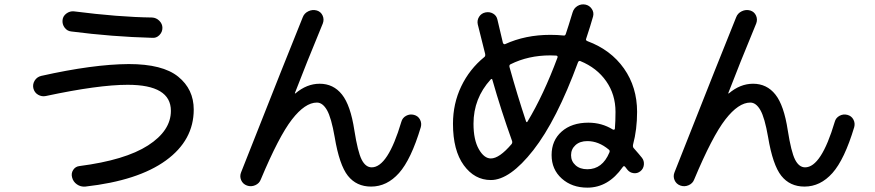

<svg xmlns="http://www.w3.org/2000/svg" viewBox="-20 -821 4040 886"><path d="M191.4 -377.9Q172.9 -374 155.8 -383.8Q138.7 -393.6 133.8 -414.1Q129.9 -432.6 140.1 -449.2Q150.4 -465.8 169.9 -470.7Q409.2 -524.4 574.2 -525.4Q730.5 -525.4 802.2 -467.3Q874 -409.2 874 -315.4Q874 -173.8 745.6 -80.6Q617.2 12.7 374 40Q352.5 42 335 29.8Q317.4 17.6 312.5 -2.9Q307.6 -21.5 317.9 -37.1Q328.1 -52.7 346.7 -54.7Q557.6 -82 663.1 -149.9Q768.6 -217.8 768.6 -309.6Q768.6 -429.7 569.3 -429.7Q433.6 -429.7 191.4 -377.9ZM321.3 -768.6Q527.3 -742.2 681.6 -740.2Q701.2 -739.3 715.3 -725.1Q729.5 -710.9 729.5 -692.4Q729.5 -672.9 715.3 -658.7Q701.2 -644.5 681.6 -646.5Q498 -651.4 308.6 -675.8Q290 -677.7 278.3 -693.4Q266.6 -709 268.6 -728.5Q270.5 -747.1 286.6 -758.8Q302.7 -770.5 321.3 -768.6Z M1092.8 -26.4Q1318.4 -597.7 1377 -741.2Q1383.8 -759.8 1402.8 -769Q1421.9 -778.3 1442.4 -772.5Q1460.9 -766.6 1468.8 -749Q1476.6 -731.4 1469.7 -712.9Q1390.6 -521.5 1340.8 -391.6Q1340.8 -389.6 1341.8 -389.6H1342.8Q1395.5 -434.6 1455.1 -434.6Q1518.6 -434.6 1558.1 -384.8Q1597.7 -335 1615.2 -219.7Q1630.9 -120.1 1648.9 -84.5Q1667 -48.8 1695.3 -48.8Q1769.5 -48.8 1832 -258.8Q1836.9 -277.3 1854 -286.6Q1871.1 -295.9 1890.1 -291Q1909.2 -286.1 1918 -269.5Q1926.8 -252.9 1921.9 -234.4Q1877 -85 1821.3 -22.5Q1765.6 40 1692.4 40Q1625 40 1585.4 -9.8Q1545.9 -59.6 1524.4 -188.5Q1508.8 -278.3 1488.8 -313Q1468.8 -347.7 1442.4 -347.7Q1387.7 -347.7 1327.1 -269.5Q1266.6 -191.4 1183.6 6.8Q1176.8 25.4 1157.7 33.7Q1138.7 42 1119.6 35.2Q1100.6 28.3 1092.8 10.3Q1085 -7.8 1092.8 -26.4Z M2244.1 -454.1Q2165 -367.2 2165 -250Q2165 -175.8 2189.5 -132.8Q2213.9 -89.8 2245.1 -89.8Q2284.2 -89.8 2340.8 -156.2Q2345.7 -163.1 2342.8 -170.9Q2292 -312.5 2252 -453.1Q2250 -460 2244.1 -454.1ZM2519.5 -565.4Q2418 -565.4 2335.9 -524.4Q2329.1 -521.5 2331.1 -511.7Q2367.2 -381.8 2407.2 -261.7Q2410.2 -253.9 2414.1 -259.8Q2488.3 -382.8 2552.7 -555.7Q2554.7 -563.5 2546.9 -564.5Q2537.1 -565.4 2519.5 -565.4ZM2792 -117.2Q2795.9 -126 2789.1 -130.9Q2742.2 -169.9 2690.4 -169.9Q2656.2 -169.9 2635.7 -151.4Q2615.2 -132.8 2615.2 -105Q2615.2 -77.1 2635.7 -58.6Q2656.2 -40 2690.4 -40Q2759.8 -40 2792 -117.2ZM2245.1 9.8Q2169.9 9.8 2120.1 -58.6Q2070.3 -127 2070.3 -250Q2070.3 -342.8 2108.4 -422.4Q2146.5 -502 2214.8 -557.6Q2220.7 -561.5 2218.8 -572.3Q2207 -617.2 2184.6 -709Q2180.7 -727.5 2190.9 -743.7Q2201.2 -759.8 2220.2 -763.7Q2239.3 -767.6 2255.4 -758.3Q2271.5 -749 2275.4 -730.5Q2285.2 -687.5 2300.8 -623Q2301.8 -620.1 2304.7 -618.2Q2307.6 -616.2 2310.5 -617.2Q2404.3 -660.2 2519.5 -660.2Q2551.8 -660.2 2580.1 -657.2Q2587.9 -655.3 2590.8 -664.1Q2591.8 -666 2604 -704.6Q2616.2 -743.2 2622.1 -763.2Q2627.9 -783.2 2645 -793.5Q2662.1 -803.7 2681.6 -799.8Q2700.2 -795.9 2710.9 -779.8Q2721.7 -763.7 2716.8 -745.1Q2705.1 -703.1 2684.6 -641.6Q2681.6 -634.8 2691.4 -630.9Q2798.8 -590.8 2859.4 -504.9Q2919.9 -418.9 2919.9 -304.7Q2919.9 -223.6 2901.4 -154.3Q2899.4 -144.5 2903.3 -138.7Q2932.6 -105.5 2942.4 -92.8Q2953.1 -79.1 2951.2 -60.5Q2949.2 -42 2935.1 -30.8Q2920.9 -19.5 2903.3 -22Q2885.7 -24.4 2875 -38.1Q2874 -39.1 2870.1 -44.4Q2866.2 -49.8 2864.3 -51.8Q2858.4 -57.6 2853.5 -49.8Q2787.1 44.9 2690.4 44.9Q2619.1 44.9 2572.3 2.9Q2525.4 -39.1 2525.4 -105.5Q2525.4 -172.9 2571.8 -213.9Q2618.2 -254.9 2695.3 -254.9Q2756.8 -254.9 2807.6 -223.6Q2809.6 -221.7 2813.5 -222.7Q2817.4 -223.6 2817.4 -226.6Q2820.3 -261.7 2820.3 -304.7Q2820.3 -384.8 2777.3 -446.3Q2734.4 -507.8 2658.2 -539.1Q2651.4 -542 2647.5 -534.2Q2548.8 -265.6 2440.9 -127.9Q2333 9.8 2245.1 9.8Z M3092.8 -26.4Q3318.4 -597.7 3377 -741.2Q3383.8 -759.8 3402.8 -769Q3421.9 -778.3 3442.4 -772.5Q3460.9 -766.6 3468.8 -749Q3476.6 -731.4 3469.7 -712.9Q3390.6 -521.5 3340.8 -391.6Q3340.8 -389.6 3341.8 -389.6H3342.8Q3395.5 -434.6 3455.1 -434.6Q3518.6 -434.6 3558.1 -384.8Q3597.7 -335 3615.2 -219.7Q3630.9 -120.1 3648.9 -84.5Q3667 -48.8 3695.3 -48.8Q3769.5 -48.8 3832 -258.8Q3836.9 -277.3 3854 -286.6Q3871.1 -295.9 3890.1 -291Q3909.2 -286.1 3918 -269.5Q3926.8 -252.9 3921.9 -234.4Q3877 -85 3821.3 -22.5Q3765.6 40 3692.4 40Q3625 40 3585.4 -9.8Q3545.9 -59.6 3524.4 -188.5Q3508.8 -278.3 3488.8 -313Q3468.8 -347.7 3442.4 -347.7Q3387.7 -347.7 3327.1 -269.5Q3266.6 -191.4 3183.6 6.8Q3176.8 25.4 3157.7 33.7Q3138.7 42 3119.6 35.2Q3100.6 28.3 3092.8 10.3Q3085 -7.8 3092.8 -26.4Z"/></svg>

Font: Rounded Mgen+ 1m medium
Style: Regular
Weight: 500
Designer: [Source Han Sans]
Ryoko NISHIZUKA  (kana & ideographs); Paul D. Hunt (Latin, Greek & Cyrillic); Wenlong ZHANG  (bopomofo
Version: Version 1.059.20150602